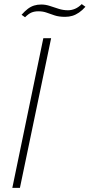

<svg xmlns="http://www.w3.org/2000/svg" viewBox="-20 -915 436 935"><path d="M40 0 191 -729H229L77 0ZM297 -833Q267 -833 246 -840Q225 -847 207 -853.5Q189 -860 167 -860Q148 -860 133.5 -854Q119 -848 102 -831L85 -843Q101 -861 115.5 -872Q130 -883 146 -888Q162 -893 181 -893Q202 -893 223 -886Q244 -879 266 -872Q288 -865 311 -865Q328 -865 345 -872Q362 -879 378 -895L396 -882Q381 -865 365 -854Q349 -843 332.5 -838Q316 -833 297 -833Z"/></svg>

Font: Mona Sans
Style: Italic
Weight: 200
Italic angle: -11.6951°
Designer: Deni Anggara
Foundry: GitHub
Version: Version 2.000